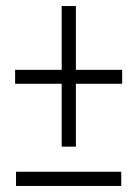

<svg xmlns="http://www.w3.org/2000/svg" viewBox="-20 -615 455 635"><path d="M231 -384V-595H184V-384H30V-338H184V-130H231V-338H384V-384ZM33 0H381V-47H33Z"/></svg>

Font: Noto Sans UI Condensed Light
Style: Regular
Weight: 300
Width: 3
Designer: Monotype Design Team
Foundry: Monotype Imaging Inc.
Version: Version 1.901